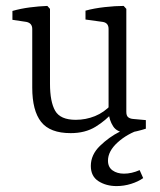

<svg xmlns="http://www.w3.org/2000/svg" viewBox="-20 -442 541 649"><path d="M374 187Q339 187 313 170.5Q287 154 287 119Q287 81 318 51Q349 21 385 3V-4L456 -5Q410 10 377.5 39.5Q345 69 345 101Q345 123 360.5 134Q376 145 399 145Q425 145 452 133L464 160Q447 172 423 179.5Q399 187 374 187ZM219 8Q149 8 119 -30Q89 -68 89 -146V-344Q89 -364 69 -368L22 -375V-405Q50 -413 81 -417Q112 -421 140 -422L149 -412V-159Q149 -98 166.5 -67.5Q184 -37 236 -37Q270 -37 301 -49.5Q332 -62 357 -89L364 -65Q338 -35 303 -13.5Q268 8 219 8ZM408 6Q376 6 362.5 -15Q349 -36 347 -63V-344Q347 -365 327 -368L269 -376V-406Q298 -414 334 -418Q370 -422 398 -422L407 -412V-64Q407 -51 413 -46Q419 -41 429 -40L473 -36V-7Q461 -3 442.5 1.5Q424 6 408 6Z"/></svg>

Font: Rasa Light
Style: Regular
Weight: 300
Designer: Anna Giedrys (Yrsa+Rasa design), David Brezina (Yrsa art-direction, Rasa art-direction, design)
Foundry: Rosetta Type Foundry
Version: Version 2.004